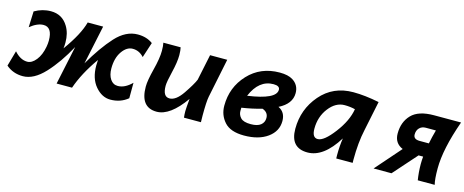

<svg xmlns="http://www.w3.org/2000/svg" viewBox="-35 -989 3549 1467"><g transform="rotate(15 1740.0 -255.0)"><path d="M922.4 -522.9Q992.7 -522.9 1041 -486.8L1001.5 -365.7Q964.4 -407.2 912.6 -407.2Q865.2 -407.2 828.9 -355Q792.5 -302.7 792.5 -220.7Q792.5 -168.5 814.5 -135.7Q836.4 -103 874 -103Q929.7 -103 984.4 -157.7L983.9 -35.2Q925.8 12.7 845.7 12.7Q779.3 12.7 727.3 -48.1Q675.3 -108.9 675.3 -211.9Q675.3 -234.9 677.2 -255.9Q582.5 -122.1 540.5 0H418.5L483.4 -306.2Q410.2 -170.9 325 -79.1Q239.7 12.7 153.3 12.7Q76.2 12.7 20.5 -35.2L55.2 -157.7Q103 -103 157.7 -103Q194.3 -103 226.8 -143.8Q259.3 -184.6 271.5 -251.5Q276.4 -278.3 276.4 -301.3Q276.4 -406.7 207.5 -406.7Q158.2 -406.7 101.1 -360.4L106 -486.8Q167.5 -522.5 234.9 -522.5Q324.7 -522.5 371.1 -445.3Q402.8 -393.1 402.8 -319.8Q402.8 -297.9 399.9 -273.4Q501 -413.1 527.3 -512.2H649.4L584 -204.1Q667 -347.2 747.3 -435.1Q827.6 -522.9 922.4 -522.9Z M1125.5 -512.7H1262.2Q1267.6 -491.2 1268.1 -452.1Q1268.1 -396.5 1247.8 -313.5Q1227.5 -230.5 1227.5 -199.2Q1227.5 -113.3 1280.3 -113.3Q1331.1 -113.3 1383.1 -189.9Q1435.1 -266.6 1452.1 -307.1L1495.1 -512.7H1630.9L1567.4 -203.6Q1559.1 -162.6 1559.1 -52.7Q1559.1 -27.8 1560.1 0H1425.8Q1422.9 -26.9 1422.9 -51.3Q1422.9 -73.2 1430.2 -149.4Q1317.4 10.3 1211.4 10.3Q1082.5 10.3 1082.5 -153.8Q1082.5 -202.1 1106.7 -296.4Q1130.9 -390.6 1130.9 -449.2Q1130.9 -489.3 1125.5 -512.7Z M1903.3 13.2Q1795.9 13.2 1747.8 -40.5Q1699.7 -94.2 1699.7 -168.5Q1699.7 -314.5 1796.6 -418.5Q1893.6 -522.5 2044.9 -522.5Q2111.3 -522.5 2147.9 -499.5Q2201.7 -465.8 2201.7 -401.4Q2201.7 -316.4 2102.1 -266.6Q2159.2 -239.7 2159.2 -169.4Q2159.2 -88.4 2088.9 -37.6Q2018.6 13.2 1903.3 13.2ZM1848.6 -286.6Q2071.3 -317.9 2071.3 -393.1Q2071.3 -424.3 2021.5 -424.3Q1906.7 -424.3 1848.6 -286.6ZM1930.7 -84Q1983.4 -84 2009.3 -104.7Q2035.2 -125.5 2035.2 -160.2Q2035.2 -204.6 1988.8 -221.2Q1910.6 -199.2 1829.6 -187Q1829.1 -183.1 1829.1 -160.6Q1829.1 -130.4 1851.1 -107.2Q1873 -84 1930.7 -84Z M2454.6 -106.4Q2503.4 -106.4 2579.6 -206.8Q2655.8 -307.1 2670.9 -400.4Q2631.8 -410.2 2587.9 -410.2Q2517.1 -410.2 2463.6 -340.8Q2410.2 -271.5 2410.2 -177.2Q2410.2 -106.4 2454.6 -106.4ZM2405.3 12.7Q2269.5 12.7 2269.5 -138.7Q2269.5 -293 2368.4 -408Q2467.3 -522.9 2626.5 -522.9Q2718.3 -522.9 2831.5 -500L2783.2 -266.6Q2759.8 -161.1 2759.8 -23.4L2760.3 0H2630.4Q2629.9 -11.2 2629.9 -27.3Q2629.9 -99.1 2639.6 -161.1Q2532.2 12.7 2405.3 12.7Z M3284.2 -294.4Q3294.4 -346.2 3310.5 -403.8H3230.5Q3199.7 -403.8 3180.7 -384.3Q3161.6 -364.7 3161.6 -332.5Q3161.6 -294.4 3211.4 -294.4ZM3480.5 -512.2Q3398.4 -281.2 3398.4 -127.4Q3398.4 -40.5 3409.2 0H3275.4Q3265.6 -58.1 3265.1 -126Q3265.1 -154.3 3268.1 -185.5H3231.9L3067.4 0H2925.8L3102.1 -201.2Q3034.2 -229.5 3034.2 -306.2Q3034.2 -397 3089.1 -454.6Q3144 -512.2 3267.1 -512.2Z"/></g></svg>

Font: Cadman
Style: Bold Italic
Weight: 700
Italic angle: -12°
Designer: Paul James MIller
Foundry: High-Logic / Made with FontCreator
Version: Version 2.114;March 28, 2021;FontCreator 13.0.0.2683 64-bit